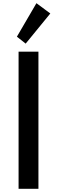

<svg xmlns="http://www.w3.org/2000/svg" viewBox="-20 -1184 358 1204"><path d="M96.5 0H221V-860H96.5ZM141 -910.5 295.5 -1099.5 208.5 -1164 86 -954Z"/></svg>

Font: Spartan SemiBold
Style: Regular
Weight: 600
Designer: Matt Bailey, Mirko Velimirovic
Foundry: Matt Bailey
Version: Version 1.003; ttfautohint (v1.8.3)